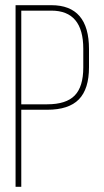

<svg xmlns="http://www.w3.org/2000/svg" viewBox="-20 -720 400 740"><path d="M40 -700H178Q323 -700 323 -531V-461Q323 -377 284 -337Q245 -297 162 -297H62V0H40ZM62 -318H162Q235 -318 268 -352Q301 -386 301 -460V-532Q301 -679 178 -679H62Z"/></svg>

Font: Bebas Neue Light
Style: Regular
Weight: 300
Designer: Ryoichi Tsunekawa
Foundry: Ryoichi Tsunekawa
Version: Version 001.003; ttfautohint (v1.5.65-e2d9)